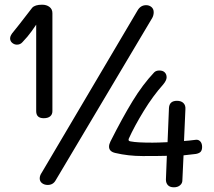

<svg xmlns="http://www.w3.org/2000/svg" viewBox="-20 -787 910 817"><path d="M166 -284Q134 -284 134 -314V-682Q130 -676 114.5 -654Q99 -632 75 -607Q66 -597 52 -597Q41 -597 32 -604.5Q23 -612 23 -624Q23 -636 38 -653L62 -683L117 -754Q129 -767 159 -767Q178 -767 190.5 -757.5Q203 -748 203 -731V-314Q203 -300 193.5 -292Q184 -284 166 -284ZM628 -711 217 -20Q206 0 183 0Q169 0 159 -7.5Q149 -15 149 -28Q149 -40 158 -53L565 -742Q578 -765 602 -765Q615 -765 624.5 -757Q634 -749 634 -735Q634 -722 628 -711ZM840 -162Q840 -149 834.5 -142Q829 -135 814 -132L761 -126L756 -19Q756 -7 746 1.5Q736 10 720 10Q703 10 694.5 1Q686 -8 686 -23L690 -124Q658 -123 587 -123Q526 -123 471 -136Q444 -142 444 -163Q444 -173 450 -185Q501 -286 544 -356.5Q587 -427 636 -479Q644 -487 658 -487Q673 -487 681 -479Q689 -471 689 -458Q689 -445 674 -427Q631 -379 591.5 -314.5Q552 -250 528 -197Q527 -195 527 -192Q527 -186 538 -185Q562 -180 629 -180Q651 -180 693 -182L699 -328Q701 -358 733 -358Q751 -358 760.5 -348.5Q770 -339 769 -323L763 -187Q781 -188 812 -192Q824 -194 832 -185.5Q840 -177 840 -162Z"/></svg>

Font: Mali
Style: Regular
Weight: 400
Version: Version 1.000; ttfautohint (v1.6)